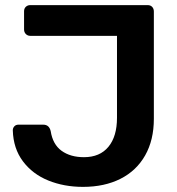

<svg xmlns="http://www.w3.org/2000/svg" viewBox="-20 -720 693 750"><path d="M304 10Q230 10 168.5 -15Q107 -40 69.5 -90Q32 -140 30 -211Q30 -220 36 -226.5Q42 -233 52 -233H149Q172 -233 178 -208Q186 -156 220.5 -131Q255 -106 308 -106Q370 -106 403.5 -146.5Q437 -187 437 -260V-580H98Q88 -580 81 -587Q74 -594 74 -605V-676Q74 -687 81 -693.5Q88 -700 98 -700H557Q568 -700 574.5 -693Q581 -686 581 -675V-256Q581 -173 547 -113Q513 -53 450.5 -21.5Q388 10 304 10Z"/></svg>

Font: Rubik AZ
Style: Regular
Weight: 500
Designer: Hubert and Fischer
Foundry: Hubert & Fischer
Version: Version 2.000